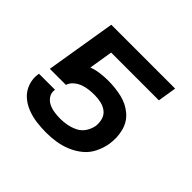

<svg xmlns="http://www.w3.org/2000/svg" viewBox="-134 -683 844 844"><g transform="rotate(45 288.0 -261.0)"><path d="M247 8Q276 8 306 3.5Q336 -1 365.5 -13Q395 -25 420 -45.5Q445 -66 459 -95Q473 -124 478 -153Q485 -195 475 -235.5Q465 -276 434.5 -302Q404 -328 363.5 -337.5Q323 -347 280 -347Q256 -347 231 -344Q206 -341 182 -332L200 -443H497L511 -530H114L60 -202H160Q165 -219 180 -231.5Q195 -244 212 -250Q229 -256 246 -258Q263 -260 281 -260Q301 -260 321 -255.5Q341 -251 356.5 -239Q372 -227 377.5 -207Q383 -187 380 -166Q376 -145 363.5 -126Q351 -107 330.5 -97Q310 -87 289 -83Q268 -79 247 -79Q227 -79 208.5 -82Q190 -85 174 -93Q158 -101 148 -116.5Q138 -132 141 -151V-153H42L41 -150Q36 -119 46 -90Q56 -61 77.5 -41.5Q99 -22 127 -11Q155 0 185 4Q215 8 247 8Z"/></g></svg>

Font: Iosevka Sparkle Medium Oblique
Style: Regular
Weight: 500
Italic angle: -9°
Designer: Belleve Invis
Foundry: Belleve Invis
Version: Version 4.5.0; ttfautohint (v1.8.3)